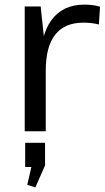

<svg xmlns="http://www.w3.org/2000/svg" viewBox="-20 -568 453 831"><path d="M87 -540H156L178 -334V0H87ZM154 -286Q154 -415 203 -481.5Q252 -548 345 -548Q362 -548 379.5 -546Q397 -544 413 -539L408 -462Q377 -470 341 -470Q260 -470 219 -418Q178 -366 178 -262ZM175 50V148L133 243L98 232L127 106L163 154L89 155V50Z"/></svg>

Font: Pathway Extreme 72pt Medium
Style: Regular
Weight: 500
Designer: Eduardo Rodriguez Tunni
Foundry: Eduardo Rodriguez Tunni
Version: Version 1.001;gftools[0.9.26]